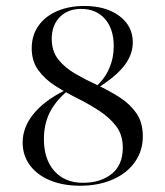

<svg xmlns="http://www.w3.org/2000/svg" viewBox="-20 -602 546 634"><path d="M244.4 11.3Q187.9 11.3 145.2 -6.5Q102.4 -24.2 78.6 -56.5Q54.8 -88.7 54.8 -131.5Q54.8 -181.5 90.3 -225.4Q125.8 -269.4 193.5 -303.2L200.8 -300Q162.1 -266.9 143.5 -229Q125 -191.1 125 -142.7Q125 -75.8 159.7 -37.1Q194.4 1.6 254 1.6Q312.1 1.6 348.8 -27.8Q385.5 -57.3 385.5 -114.5Q385.5 -156.5 363.7 -185.1Q341.9 -213.7 308.1 -235.9Q274.2 -258.1 235.5 -277.4Q196.8 -296.8 162.5 -318.5Q128.2 -340.3 106.5 -370.2Q84.7 -400 84.7 -442.7Q84.7 -484.7 106.5 -516.1Q128.2 -547.6 167.7 -564.9Q207.3 -582.3 258.1 -582.3Q329.8 -582.3 374.2 -549.2Q418.5 -516.1 418.5 -462.1Q418.5 -422.6 391.5 -386.7Q364.5 -350.8 304.8 -312.9L296.8 -316.1Q325.8 -341.9 340.7 -376.2Q355.6 -410.5 355.6 -449.2Q355.6 -506.5 326.6 -539.5Q297.6 -572.6 247.6 -572.6Q204 -572.6 177.4 -545.6Q150.8 -518.5 150.8 -473.4Q150.8 -433.1 172.6 -405.6Q194.4 -378.2 228.6 -358.5Q262.9 -338.7 301.2 -321Q339.5 -303.2 373.8 -281.5Q408.1 -259.7 429.8 -229Q451.6 -198.4 451.6 -151.6Q451.6 -104 425.4 -66.9Q399.2 -29.8 352.4 -9.3Q305.6 11.3 244.4 11.3Z"/></svg>

Font: Playfair 144pt SemiExpanded Light
Style: Regular
Weight: 300
Width: 6
Designer: Claus Eggers Sørensen
Foundry: Claus Eggers Sørensen
Version: Version 2.203